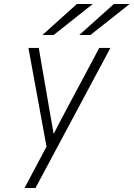

<svg xmlns="http://www.w3.org/2000/svg" viewBox="-20 -752 672 966"><path d="M103.5 194 214 -14.5 123 -511H175L235.5 -160.5Q239 -140.5 242.8 -119.5Q246.5 -98.5 250 -78Q260 -98 271 -119Q282 -140 292.5 -160.5L479.5 -511H535.5L158.5 194ZM379 -576 553 -732H632.5L435 -576ZM193.5 -576 367 -732H447L250 -576Z"/></svg>

Font: Overpass ExtraLight
Style: Italic
Weight: 250
Italic angle: -10°
Designer: Delve Withrington, Dave Bailey, Thomas Jockin
Foundry: Delve Fonts LLC
Version: Version 4.000